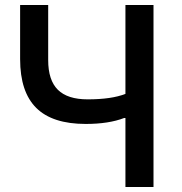

<svg xmlns="http://www.w3.org/2000/svg" viewBox="-20 -753 732 773"><path d="M480 -278Q418 -254 325 -254Q191 -254 126 -318.5Q61 -383 61 -515V-733H174V-511Q174 -430 213 -391.5Q252 -353 333 -353Q429 -353 485 -375V-733H598V0H485V-278Z"/></svg>

Font: IBM Plex Sans JP Medm
Style: Regular
Weight: 500
Designer: Mike Abbink; Paul van der Laan; Pieter van Rosmalen; Wujin Sim; Yejin Wi; Jinhee Kim; Boomi Park; Yona Kim; Kichan Ma
Foundry: Sandoll Inc.
Version: Version 1.002